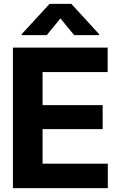

<svg xmlns="http://www.w3.org/2000/svg" viewBox="-20 -974 619 994"><path d="M364.1 -792 292.8 -878.7 221.9 -792H92.6V-797.3L236.5 -953.9H349.4L493 -797.3V-792ZM46.9 0V-727.5H537.3V-600.8H200.4V-429.7H511.5V-305.3H200.4V-126.8H538.1V0Z"/></svg>

Font: Inter Tight
Style: Regular
Weight: 400
Designer: Rasmus Andersson
Foundry: rsms
Version: Version 3.002